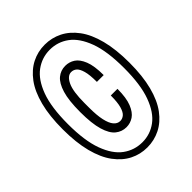

<svg xmlns="http://www.w3.org/2000/svg" viewBox="-201 -812 938 938"><g transform="rotate(-45 268.5 -343.0)"><path d="M268 12Q220 12 178.5 -9Q137 -30 105 -73Q73 -116 55.5 -183.5Q38 -251 38 -343Q38 -435 55.5 -502.5Q73 -570 105 -613Q137 -656 178.5 -677Q220 -698 268 -698Q316 -698 358 -677Q400 -656 432 -613Q464 -570 481.5 -502.5Q499 -435 499 -343Q499 -251 481.5 -183.5Q464 -116 432 -73Q400 -30 358 -9Q316 12 268 12ZM266 -130Q235 -130 210.5 -149.5Q186 -169 172 -216Q158 -263 158 -342Q158 -422 172 -468Q186 -514 210 -534Q234 -554 266 -554Q293 -554 315.5 -539.5Q338 -525 352.5 -489Q367 -453 367 -389H320Q320 -438 312.5 -464.5Q305 -491 293 -501.5Q281 -512 265 -512Q239 -512 221.5 -475.5Q204 -439 204 -359V-326Q204 -274 211.5 -240Q219 -206 233 -189.5Q247 -173 266 -173Q281 -173 293.5 -183.5Q306 -194 313.5 -220.5Q321 -247 321 -294H367Q367 -232 352.5 -196Q338 -160 315.5 -145Q293 -130 266 -130ZM269 -23Q323 -23 366.5 -55Q410 -87 436 -157.5Q462 -228 462 -343Q462 -459 436 -529Q410 -599 366.5 -631Q323 -663 268 -663Q214 -663 170 -631Q126 -599 100 -529Q74 -459 74 -343Q74 -228 100 -157.5Q126 -87 170 -55Q214 -23 269 -23Z"/></g></svg>

Font: Archivo ExtraCondensed ExtraLight
Style: Regular
Weight: 250
Width: 2
Designer: Hector Gatti
Foundry: Omnibus-Type
Version: Version 2.001